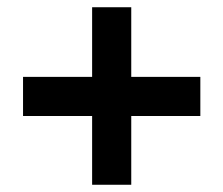

<svg xmlns="http://www.w3.org/2000/svg" viewBox="-20 -616 611 525"><path d="M231.9 -298.8H43V-405.8H231.9V-596.2H338.9V-405.8H527.8V-298.8H338.9V-110.8H231.9Z"/></svg>

Font: Zoram GWebM
Style: Bold
Weight: 700
Foundry: Ascender Corporation
Version: Version 1.000